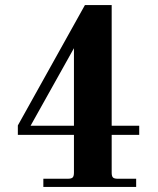

<svg xmlns="http://www.w3.org/2000/svg" viewBox="-20 -733 620 753"><path d="M100 -240H270V-544ZM50 -204V-241L313 -713H418V-240H526V-204H418V-56Q418 -42 423 -37Q428 -32 442 -32H514V0H150V-32H246Q260 -32 265 -37Q270 -42 270 -56V-204Z"/></svg>

Font: Old Standard TT
Style: Bold
Weight: 700
Designer: Alexey Kryukov <alexios@thessalonica.org.ru>
Version: Version 2.2